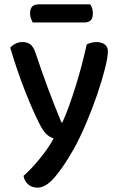

<svg xmlns="http://www.w3.org/2000/svg" viewBox="-20 -671 546 881"><path d="M158 -109Q133 -158 97 -248Q61 -338 27 -452Q36 -463 51 -470.5Q66 -478 83 -478Q105 -478 119 -467.5Q133 -457 142 -431Q169 -350 198 -271.5Q227 -193 262 -109H266Q281 -141 296.5 -184Q312 -227 327 -275Q342 -323 355 -372.5Q368 -422 378 -467Q388 -472 398.5 -475Q409 -478 423 -478Q445 -478 460 -467.5Q475 -457 475 -435Q475 -409 461.5 -355.5Q448 -302 426 -237.5Q404 -173 376 -107Q348 -41 320 10Q270 98 229.5 144Q189 190 153 190Q125 190 108.5 174.5Q92 159 88 136Q104 122 123 102Q142 82 161 59Q180 36 197 11.5Q214 -13 226 -36Q209 -41 193 -55.5Q177 -70 158 -109ZM130 -568Q126 -576 122 -586.5Q118 -597 118 -609Q118 -632 128.5 -641.5Q139 -651 156 -651H394Q406 -634 406 -610Q406 -587 396 -577.5Q386 -568 368 -568Z"/></svg>

Font: Baloo Bhai 2 Medium
Style: Regular
Weight: 500
Designer: Supriya Tembe, Noopur Datye and Ek Type
Foundry: Ek Type
Version: Version 1.640;PS 1.000;hotconv 16.6.51;makeotf.lib2.5.65220;